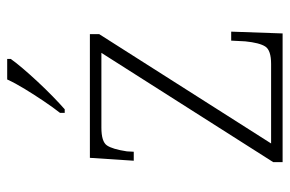

<svg xmlns="http://www.w3.org/2000/svg" viewBox="-156 -650 806 534"><g transform="rotate(-90 247.0 -383.0)"><path d="M63 0V-26L367 -504H159Q120 -504 109.5 -488.5Q99 -473 93 -433L92 -414H67L75 -536H419V-510L115 -32H336Q374 -32 384.5 -48Q395 -64 399 -104L401 -143H426L421 0ZM200 -619Q215 -638 232.5 -664Q250 -690 266.5 -717Q283 -744 293 -766H350V-756Q341 -743 324 -723Q307 -703 286.5 -681Q266 -659 246 -639.5Q226 -620 210 -606H200Z"/></g></svg>

Font: Noto Serif Bengali ExtraLight
Style: Regular
Weight: 250
Version: Version 2.003